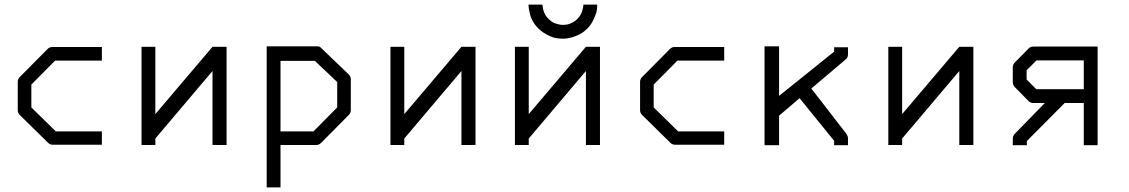

<svg xmlns="http://www.w3.org/2000/svg" viewBox="-20 -679 4900 833"><path d="M422 -475V-416H219L116 -312V-213L222 -109H422V-51H210Q197 -51 189 -59L66 -180Q57 -189 57 -201V-324Q57 -336 66 -345L186 -466Q195 -475 206 -475Z M963 -50H902V-371L654 -78V-50H594V-476H654V-184L902 -476H963Z M1137 -478H1357Q1366 -478 1370 -474L1493 -356Q1502 -347 1502 -335V-201Q1502 -189 1493 -180L1373 -59Q1364 -50 1353 -50H1197V134H1137ZM1197 -415V-109H1340L1443 -213V-323L1346 -415Z M2043 -50H1982V-371L1734 -78V-50H1674V-476H1734V-184L1982 -476H2043Z M2583 -50H2522V-371L2274 -78V-50H2214V-476H2274V-184L2522 -476H2583ZM2273 -659H2333Q2335 -645 2337 -636Q2340 -625 2346 -614Q2350 -607 2360 -597Q2369.5 -587.5 2379 -582Q2387 -577.5 2401 -574Q2411.5 -571 2423 -571Q2435.5 -571 2446 -574Q2456.5 -577 2467 -583Q2476.5 -588.5 2485 -597Q2493.5 -605.5 2499 -615Q2504.5 -624.5 2508 -639Q2511 -649.5 2511 -659H2571Q2571 -636 2566 -621Q2559.5 -601.5 2551 -586Q2541.5 -568.5 2528 -555Q2513.5 -540.5 2498 -532Q2481.5 -523 2462 -517Q2438 -511 2425 -511Q2403.5 -511 2386 -515Q2371.5 -518.5 2350 -530Q2333.5 -539 2318 -553Q2301 -570 2294 -583Q2283.5 -599.5 2279 -619Q2273 -643 2273 -659Z M3122 -475V-416H2919L2816 -312V-213L2922 -109H3122V-51H2910Q2897 -51 2889 -59L2766 -180Q2757 -189 2757 -201V-324Q2757 -336 2766 -345L2886 -466Q2895 -475 2906 -475Z M3360 -177V-49H3297V-478H3360V-263L3599 -455V-474H3659V-443Q3659 -429.5 3650 -422L3500 -295L3650 -101Q3659 -88.5 3659 -80V-49H3599V-68L3449 -253Z M4203 -50H4142V-371L3894 -78V-50H3834V-476H3894V-184L4142 -476H4203Z M4513 -232H4463Q4451 -232 4442 -241L4383 -301Q4374 -310 4374 -322V-387Q4374 -399 4383 -408L4444 -470Q4451 -477 4465 -477H4742V-49H4682V-232H4599L4435 -67V-49H4374V-79Q4374 -90 4384 -100ZM4682 -292V-417H4477L4434 -374V-334L4476 -292Z"/></svg>

Font: 3270 Nerd Font
Style: Regular
Weight: 400
Monospace: yes
Version: Version 3.0.1;Nerd Fonts 3.3.0